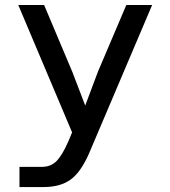

<svg xmlns="http://www.w3.org/2000/svg" viewBox="-20 -570 690 780"><path d="M273.9 -277.8 326.2 -141.1 377.9 -278.8 493.2 -549.8H598.1L342.8 50.8Q309.1 128.9 267.1 159.4Q225.1 189.9 157.2 189.9H59.1V107.9H149.9Q186.5 107.9 210 84Q233.4 60.1 257.8 3.9L272.9 -32.2L54.2 -549.8H159.2Z"/></svg>

Font: Azeret Mono
Style: Regular
Weight: 400
Designer: Martin Vácha
Foundry: Displaay
Version: Version 1.002